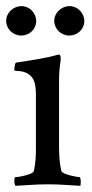

<svg xmlns="http://www.w3.org/2000/svg" viewBox="-22 -601 300 624"><path d="M169.9 -131.8V-333C169.9 -366.2 170.9 -372.1 174.8 -403.3C175.8 -408.2 175.8 -423.8 169.9 -423.8C168.9 -423.8 166 -422.9 165 -422.9C128.9 -412.1 74.2 -404.3 30.3 -397.5C25.4 -396.5 24.4 -374 24.4 -373C24.4 -367.2 59.6 -377 81.1 -350.6C93.8 -336.9 94.7 -305.7 94.7 -297.9V-113.3C94.7 -99.6 93.8 -69.3 87.9 -44.9C85 -34.2 40 -25.4 28.3 -25.4C23.4 -25.4 23.4 -2 28.3 2.9C68.4 1 94.7 -2 134.8 -2C171.9 -2 200.2 1 239.3 2.9C241.2 -2.9 241.2 -25.4 236.3 -25.4C228.5 -25.4 180.7 -34.2 177.7 -44.9C170.9 -71.3 169.9 -99.6 169.9 -131.8ZM204.1 -581.1C177.7 -581.1 154.3 -559.6 154.3 -533.2C154.3 -506.8 176.8 -485.4 203.1 -485.4C229.5 -485.4 252 -505.9 252 -532.2C252 -558.6 230.5 -581.1 204.1 -581.1ZM47.9 -581.1C21.5 -581.1 -2 -559.6 -2 -533.2C-2 -506.8 20.5 -485.4 46.9 -485.4C73.2 -485.4 95.7 -505.9 95.7 -532.2C95.7 -558.6 74.2 -581.1 47.9 -581.1Z"/></svg>

Font: Crimson
Style: Roman
Weight: 400
Version: Version 0.2